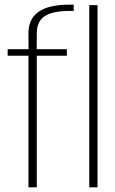

<svg xmlns="http://www.w3.org/2000/svg" viewBox="-20 -807 497 827"><path d="M102.5 0V-567H13V-595H103L102.5 -664.5Q102.5 -725.5 146.2 -756.2Q190 -787 280 -787H297.5V-760H281Q207 -760 172.8 -737.5Q138.5 -715 138.5 -663.5L138 -595H268V-567H138.5V0ZM364.5 0V-785H400V0Z"/></svg>

Font: Anybody ExtraLight
Style: Regular
Weight: 200
Designer: Tyler Finck
Foundry: Etcetera Type Company
Version: Version 1.010; ttfautohint (v1.8.3) -l 8 -r 50 -G 200 -x 14 